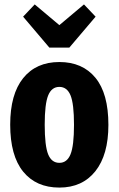

<svg xmlns="http://www.w3.org/2000/svg" viewBox="-20 -827 534 864"><path d="M357.9 -807.1 410.2 -752 292 -612.8H202.1L84 -752L136.2 -807.1L247.1 -713.9ZM247.1 -547.9Q351.1 -547.9 409.4 -477.1Q467.8 -406.2 467.8 -265.1Q467.8 -130.4 409.2 -56.6Q350.6 17.1 247.1 17.1Q142.6 17.1 84.2 -54.7Q25.9 -126.5 25.9 -266.1Q25.9 -402.8 84.2 -475.3Q142.6 -547.9 247.1 -547.9ZM181.2 -266.1Q181.2 -170.4 196.8 -132.3Q212.4 -94.2 247.1 -94.2Q281.7 -94.2 297.4 -132.8Q313 -171.4 313 -265.1Q313 -359.9 297.4 -397.9Q281.7 -436 247.1 -436Q212.4 -436 196.8 -397.7Q181.2 -359.4 181.2 -266.1Z"/></svg>

Font: Fira Sans Compressed
Style: Bold
Weight: 700
Width: 1
Designer: Carrois Corporate & Edenspiekermann AG
Foundry: Carrois Corporate GbR & Edenspiekermann AG
Version: Version 4.203;PS 004.203;hotconv 1.0.88;makeotf.lib2.5.64775